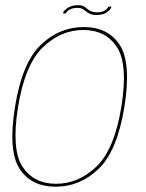

<svg xmlns="http://www.w3.org/2000/svg" viewBox="-20 -700 551 724"><path d="M190 4Q282 4 352 -63.5Q422 -131 449 -296.5Q475.5 -462 431.8 -530Q388 -598 296 -598Q203.5 -598 133.2 -530.2Q63 -462.5 36.5 -296.5Q10 -131.5 53.8 -63.8Q97.5 4 190 4ZM191.5 -7Q107 -7 64.8 -71.5Q22.5 -136 48 -296.5Q74 -456.5 141.8 -521.8Q209.5 -587 294 -587Q378.5 -587 421 -522.2Q463.5 -457.5 437.5 -296.5Q411.5 -137 343.8 -72Q276 -7 191.5 -7ZM345 -643.5Q358.5 -643.5 368.5 -646.8Q378.5 -650 385.2 -655.2Q392 -660.5 395.8 -665.8Q399.5 -671 400.5 -675H389Q387.5 -671 382.2 -665.8Q377 -660.5 368.2 -657Q359.5 -653.5 348.5 -653.5Q332.5 -653.5 323.5 -657.5Q314.5 -661.5 308.5 -667Q302.5 -672.5 295 -676.5Q287.5 -680.5 273.5 -680.5Q262 -680.5 252.2 -677.8Q242.5 -675 235.2 -670.2Q228 -665.5 223.2 -660.2Q218.5 -655 217 -649.5H228.5Q230 -654 235.5 -659Q241 -664 250.2 -667.2Q259.5 -670.5 271 -670.5Q283.5 -670.5 290.8 -666.5Q298 -662.5 304.5 -657Q311 -651.5 320 -647.5Q329 -643.5 345 -643.5Z"/></svg>

Font: Anybody Thin
Style: Italic
Weight: 100
Italic angle: -10°
Designer: Tyler Finck
Foundry: Etcetera Type Company
Version: Version 1.114;gftools[0.9.25]